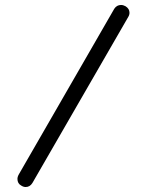

<svg xmlns="http://www.w3.org/2000/svg" viewBox="-20 -751 591 771"><path d="M83 0Q74 0 65 -6Q50 -14 50 -33Q50 -40 54 -48L439 -716Q449 -731 466 -731Q475 -731 484 -726Q500 -716 500 -700Q500 -691 495 -683L110 -16Q100 0 83 0Z"/></svg>

Font: Gardens CM
Style: Regular
Weight: 400
Designer: Created by: Aleksander Shevchuk, 2010. Modifed by: Daren Olsen, 2020.
Foundry: High-Logic / FontCreator v.13.0.0 build 2663 (64-bit)
Version: Version 3.003 Ukrainian, initial release